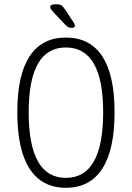

<svg xmlns="http://www.w3.org/2000/svg" viewBox="-20 -884 624 910"><path d="M292 6Q179 6 120.5 -84Q62 -174 62 -352Q62 -529 120.5 -617.5Q179 -706 292 -706Q406 -706 464.5 -617.5Q523 -529 523 -352Q523 -174 464.5 -84Q406 6 292 6ZM292 -41Q469 -41 469 -352Q469 -659 292 -659Q116 -659 116 -352Q116 -41 292 -41ZM318 -752Q304 -752 291 -765L240 -819Q231 -829 224.5 -836.5Q218 -844 218 -851Q218 -864 246 -864Q261 -864 269.5 -859.5Q278 -855 287 -841L330 -776Q335 -766 335 -761Q335 -752 318 -752Z"/></svg>

Font: Asap Condensed ExtraLight
Style: Regular
Weight: 200
Width: 3
Designer: Pablo Cosgaya
Foundry: Omnibus-Type
Version: Version 3.001; ttfautohint (v1.8.4.7-5d5b)